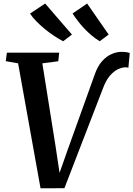

<svg xmlns="http://www.w3.org/2000/svg" viewBox="-20 -1034 737 1061"><path d="M204 6.5 80 -684 12 -696 18 -743H307L302 -695.5L214 -684L286 -232.5L317.5 -23L290.5 -25.5L355 -209L503 -621Q519.5 -669 544.5 -696.5Q569.5 -724 597.8 -735.8Q626 -747.5 651 -747.5Q669 -747.5 681.5 -745.2Q694 -743 697 -740.5L689.5 -659.5Q685.5 -661 681.8 -661.5Q678 -662 673.5 -662Q655 -662 632.5 -651.8Q610 -641.5 587.5 -615.8Q565 -590 547.5 -542L336 6ZM580.5 -843 531 -806Q508 -820 486.2 -838.2Q464.5 -856.5 445.2 -877Q426 -897.5 409.8 -918.8Q393.5 -940 381 -959.5L461.5 -1014.5ZM377.5 -843 329 -806Q305.5 -818 278.8 -835.8Q252 -853.5 226.2 -874.8Q200.5 -896 179.5 -917.8Q158.5 -939.5 146 -959L229.5 -1014.5Z"/></svg>

Font: Merriweather SemiBold
Style: Italic
Weight: 600
Italic angle: -7.8°
Version: Version 2.101